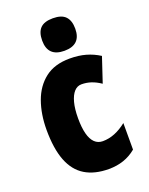

<svg xmlns="http://www.w3.org/2000/svg" viewBox="-147 -852 727 938"><g transform="rotate(-20 216.5 -383.0)"><path d="M254 10Q180 10 130.5 -20Q81 -50 56.5 -113Q32 -176 32 -274Q32 -355 55.5 -420.5Q79 -486 128.5 -524.5Q178 -563 257 -563Q303 -563 340 -552.5Q377 -542 410 -521L367 -392Q342 -409 318 -417Q294 -425 268 -425Q246 -425 230 -407.5Q214 -390 205 -356.5Q196 -323 196 -274Q196 -226 204.5 -193.5Q213 -161 230 -144.5Q247 -128 272 -128Q304 -128 335 -140.5Q366 -153 396 -177V-39Q366 -14 330.5 -2Q295 10 254 10ZM247 -776Q292 -776 312.5 -754.5Q333 -733 333 -691Q333 -649 311.5 -628Q290 -607 247 -607Q204 -607 182.5 -628Q161 -649 161 -691Q161 -734 181.5 -755Q202 -776 247 -776Z"/></g></svg>

Font: Noto Sans Khmer ExtraCondensed Black
Style: Regular
Weight: 900
Width: 2
Designer: Danh Hong and the Monotype Design Team
Foundry: Monotype Imaging Inc.
Version: Version 2.004